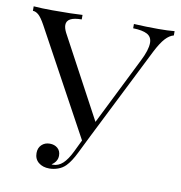

<svg xmlns="http://www.w3.org/2000/svg" viewBox="-72 -636 670 712"><g transform="rotate(10 263.5 -280.0)"><path d="M529 -571V-554.8Q512.9 -550.8 497.6 -534.3Q482.3 -517.7 464.5 -483.1L288.7 -133.1L255.6 -66.1Q237.9 -29.8 220.2 -12.1Q208.1 0 191.9 5.6Q175.8 11.3 159.7 11.3Q134.7 11.3 119 -1.6Q103.2 -14.5 103.2 -37.1Q103.2 -56.5 115.3 -68.1Q127.4 -79.8 146 -79.8Q163.7 -79.8 175.4 -69.8Q187.1 -59.7 187.1 -41.9Q187.1 -29.8 181 -20.6Q175 -11.3 165.3 -5.6Q166.9 -4.8 170.2 -4.8Q191.1 -4.8 207.7 -20.2Q224.2 -35.5 239.5 -66.9L261.3 -112.1L45.2 -508.9Q30.6 -535.5 19.8 -544.8Q8.9 -554 -1.6 -554V-571Q29.8 -568.5 69.4 -568.5Q147.6 -568.5 182.3 -571V-554Q125.8 -554 125.8 -523.4Q125.8 -511.3 133.9 -495.2L298.4 -188.7L425 -442.7Q446.8 -485.5 446.8 -512.1Q446.8 -534.7 429 -544.4Q411.3 -554 375.8 -554.8V-571Q421.8 -568.5 468.5 -568.5Q504.8 -568.5 529 -571Z"/></g></svg>

Font: Playfair Display
Style: Regular
Weight: 400
Designer: Claus Eggers Sørensen
Foundry: Claus Eggers Sørensen
Version: Version 1.005; ttfautohint (v1.2) -l 10 -r 42 -G 200 -x 21 -